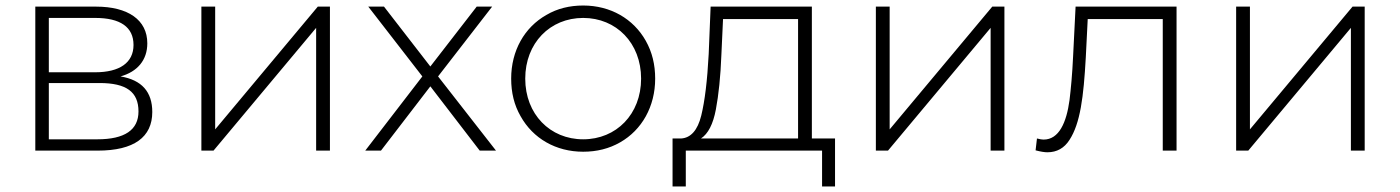

<svg xmlns="http://www.w3.org/2000/svg" viewBox="-20 -546 5075 696"><path d="M108 -522V0H334C466 0 532 -49 532 -140C532 -213 494 -256 417 -269C478 -286 514 -328 514 -389C514 -474 444 -522 328 -522ZM157 -245H341C438 -245 482 -213 482 -142C482 -75 432 -41 333 -41H157ZM157 -284V-481H325C416 -481 464 -448 464 -383C464 -319 414 -284 325 -284Z M710 -522V0H754L1126 -445V0H1176V-522H1132L760 -77V-522Z M1304 0H1361L1540 -233L1719 0H1778L1568 -269L1764 -522H1708L1540 -305L1372 -522H1315L1511 -269Z M1833 -261C1833 -210 1844 -165 1867 -125C1912 -44 1995 4 2094 4C2143 4 2188 -7 2228 -30C2307 -75 2355 -160 2355 -261C2355 -312 2344 -357 2321 -398C2276 -478 2193 -526 2094 -526C2045 -526 2000 -515 1961 -492C1881 -447 1833 -362 1833 -261ZM1884 -261C1884 -390 1974 -481 2094 -481C2214 -481 2304 -390 2304 -261C2304 -132 2214 -41 2094 -41C1974 -41 1884 -132 1884 -261Z M2466 130V0H2960V130H3007V-44H2923V-522H2556L2549 -350C2544 -254 2535 -180 2522 -127C2509 -74 2484 -46 2449 -44H2418V130ZM2575 -149C2585 -202 2592 -268 2595 -347L2601 -477H2873V-44H2521C2547 -61 2565 -96 2575 -149Z M3155 -522V0H3199L3571 -445V0H3621V-522H3577L3205 -77V-522Z M3777 6C3811 6 3838 -9 3857 -39C3896 -99 3908 -194 3916 -338L3923 -477H4195V0H4245V-522H3879L3870 -342C3867 -277 3862 -224 3857 -183C3846 -102 3819 -40 3763 -40C3758 -40 3750 -41 3739 -44L3734 -1C3753 4 3767 6 3777 6Z M4461 -522V0H4505L4877 -445V0H4927V-522H4883L4511 -77V-522Z"/></svg>

Font: Montserrat Light
Style: Regular
Weight: 300
Designer: Julieta Ulanovsky
Foundry: Julieta Ulanovsky
Version: Version 7.200